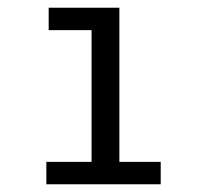

<svg xmlns="http://www.w3.org/2000/svg" viewBox="-20 -477 540 497"><path d="M106 -457H289V-58H396V0H100V-58H217V-399H106Z"/></svg>

Font: Inconsolata
Style: Regular
Weight: 400
Designer: Raph Levien, Kirill Tkachev
Foundry: Cyreal
Version: Version 1.013